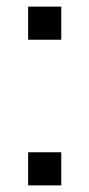

<svg xmlns="http://www.w3.org/2000/svg" viewBox="-20 -560 270 580"><path d="M65 0V-100H165V0ZM65 -440V-540H165V-440Z"/></svg>

Font: Carrois Gothic SC
Style: Regular
Weight: 400
Designer: Ralph du Carrois
Foundry: Ralph du Carrois
Version: Version 1.002